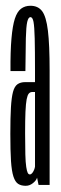

<svg xmlns="http://www.w3.org/2000/svg" viewBox="-20 -626 206 650"><path d="M67 3Q74.5 3 80.5 0.5Q86.5 -2 91.5 -6Q96.5 -10 100.2 -14.5Q104 -19 105.5 -24.5L110.5 0H148V-386.5Q148 -475 142.2 -522.2Q136.5 -569.5 122.8 -588Q109 -606.5 83 -606.5Q64.5 -606.5 51.2 -596.5Q38 -586.5 30.2 -562.5Q22.5 -538.5 18.8 -495.2Q15 -452 15.5 -385.5H66Q66.5 -457 67.5 -496.5Q68.5 -536 72.2 -552Q76 -568 83 -568Q90.5 -568 93.5 -551.8Q96.5 -535.5 97.5 -496Q98.5 -456.5 98.5 -386V-348H65.5Q49.5 -348 39.2 -340.8Q29 -333.5 24 -314.8Q19 -296 17 -262Q15 -228 15 -173Q15 -116 17.2 -81.2Q19.5 -46.5 25.5 -28.2Q31.5 -10 41.5 -3.5Q51.5 3 67 3ZM81 -35.5Q76.5 -35.5 73.8 -41Q71 -46.5 68.8 -61Q66.5 -75.5 65.8 -103Q65 -130.5 65 -175Q65 -219.5 66.2 -247.5Q67.5 -275.5 70.2 -289.8Q73 -304 77.5 -309.2Q82 -314.5 89 -314.5H98.5V-62Q98 -57.5 95.5 -51.2Q93 -45 89.2 -40.2Q85.5 -35.5 81 -35.5Z"/></svg>

Font: Anybody UltraCondensed Light
Style: Regular
Weight: 300
Width: 1
Version: Version 1.113;gftools[0.9.25]